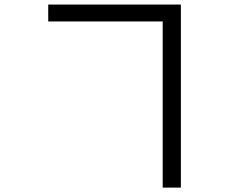

<svg xmlns="http://www.w3.org/2000/svg" viewBox="-20 -790 1040 860"><path d="M196 -693.9H708.7V50.3H790.2V-769.6H196Z"/></svg>

Font: Source Han Sans JP VF
Style: Regular
Weight: 250
Designer: Ryoko NISHIZUKA 西塚涼子 (kana, bopomofo & ideographs); Paul D. Hunt (Latin, Greek & Cyrillic); Sandoll Communications 산돌커뮤니
Foundry: Adobe
Version: Version 2.004;hotconv 1.0.118;makeotfexe 2.5.65603